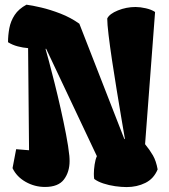

<svg xmlns="http://www.w3.org/2000/svg" viewBox="-20 -776 709 807"><path d="M512.2 10.3Q490.2 10.3 464.1 6.6Q438 2.9 414.3 -4.9Q390.6 -12.7 376 -23.9Q374.5 -32.2 374.5 -45.4Q374.5 -63 377.7 -84.5Q380.9 -106 387.2 -119.6L173.8 -571.3L171.4 -570.3Q175.8 -555.7 186 -517.6Q196.3 -479.5 209.2 -427.7Q222.2 -376 234.9 -319.6Q247.6 -263.2 257.6 -211.2Q267.6 -159.2 271.5 -121.1Q272 -115.7 272.2 -110.1Q272.5 -104.5 272.5 -99.1Q272.5 -53.2 248.8 -21.7Q225.1 9.8 168.9 9.8Q125.5 9.8 87.6 -11.7Q49.8 -33.2 32.7 -69.3L47.9 -148.9L102.1 -144.5L98.1 -573.7Q77.1 -575.2 54.7 -581.1Q32.2 -586.9 13.7 -598.6Q13.7 -627.9 19.3 -657.7Q24.9 -687.5 41.7 -713.1Q58.6 -738.8 91.3 -756.3Q114.7 -753.4 153.1 -744.4Q191.4 -735.4 234.4 -718.8Q277.3 -702.1 313.5 -676.3L502.9 -190.9L504.9 -192.9Q499 -227.5 489.7 -282.2Q480.5 -336.9 470.2 -399.7Q460 -462.4 450.9 -522.5Q441.9 -582.5 436.3 -629.4Q430.7 -676.3 430.7 -698.2Q439.9 -717.8 475.6 -732.2Q511.2 -746.6 549.8 -746.6Q569.3 -746.6 593 -741.2Q616.7 -735.8 631.8 -725.6L589.8 -169.9Q609.4 -146 622.8 -122.8Q636.2 -99.6 642.6 -64Q626.5 -24.9 591.1 -7.3Q555.7 10.3 512.2 10.3Z"/></svg>

Font: Fruktur
Style: Regular
Weight: 400
Designer: Viktoriya Grabowska, Eben Sorkin
Foundry: Viktoriya Grabowska
Version: Version 1.008; ttfautohint (v1.8.4.7-5d5b)